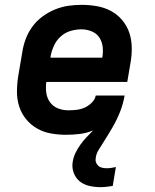

<svg xmlns="http://www.w3.org/2000/svg" viewBox="-20 -548 640 792"><path d="M394 224Q370 224 347 218.5Q324 213 307.5 199Q291 185 283.5 163.5Q276 142 280 119Q283 100 291.5 82.5Q300 65 311.5 49Q323 33 336.5 18.5Q350 4 364 -10Q338 1 309.5 4.5Q281 8 253 8Q221 8 190 2.5Q159 -3 133 -18Q107 -33 88 -56Q69 -79 59.5 -108Q50 -137 50 -169Q50 -201 55 -233L72 -333Q76 -360 86 -387Q96 -414 113.5 -438Q131 -462 155.5 -480Q180 -498 207 -509Q234 -520 261.5 -524Q289 -528 316 -528Q349 -528 380 -522.5Q411 -517 438 -502.5Q465 -488 484.5 -464.5Q504 -441 513.5 -412.5Q523 -384 523.5 -351.5Q524 -319 518 -287L505 -210H171Q168 -187 171 -165Q174 -143 186.5 -126Q199 -109 219 -101Q239 -93 262 -93Q279 -93 296 -95Q313 -97 329 -104Q345 -111 358.5 -124.5Q372 -138 375 -154H494Q491 -137 486.5 -120.5Q482 -104 475.5 -87.5Q469 -71 461 -54.5Q453 -38 444 -22.5Q435 -7 425.5 8.5Q416 24 406.5 39Q397 54 387 70Q377 86 375 103Q373 113 376 121.5Q379 130 385.5 136Q392 142 401.5 144Q411 146 420 146Q430 146 439.5 144.5Q449 143 458 141L445 219Q432 221 419.5 222.5Q407 224 394 224ZM188 -310H402Q406 -333 403.5 -354.5Q401 -376 390 -393Q379 -410 358.5 -418.5Q338 -427 316 -427Q294 -427 271.5 -420.5Q249 -414 231 -398Q213 -382 203 -360.5Q193 -339 189 -317Z"/></svg>

Font: Iosevka Aile Oblique
Style: Bold
Weight: 700
Italic angle: -9°
Designer: Belleve Invis
Foundry: Belleve Invis
Version: Version 31.1.0; ttfautohint (v1.8.4)